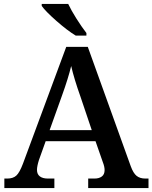

<svg xmlns="http://www.w3.org/2000/svg" viewBox="-20 -951 771 971"><path d="M2 -48H17Q46 -48 62.5 -63Q79 -78 96 -123L315 -714H424L641 -111Q654 -75 671 -61.5Q688 -48 715 -48H731V0H426V-48H458Q481 -48 495 -58.5Q509 -69 509 -91Q509 -108 500 -131L463 -237H211L177 -142Q167 -110 167 -92Q167 -70 181.5 -59Q196 -48 222 -48H255V0H2ZM444 -293 387 -462Q355 -552 340 -617Q325 -555 294 -469L231 -293ZM191 -921V-931H325Q340 -899 366.5 -857Q393 -815 417 -784V-771H363Q320 -797 265 -845.5Q210 -894 191 -921Z"/></svg>

Font: Noto Serif SemiBold
Style: Regular
Weight: 600
Designer: Monotype Design Team
Foundry: Monotype Imaging Inc.
Version: Version 1.001